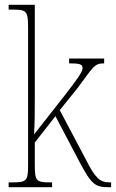

<svg xmlns="http://www.w3.org/2000/svg" viewBox="-20 -780 483 800"><path d="M16 0H197V-20H192C130 -20 125 -25 125 -95V-186L211 -296L312 -104C362 -10 377 0 434 0H443V-20H437C394 -20 375 -42 338 -115L229 -321L303 -413C369 -501 372 -516 414 -516V-536H268V-516C311 -516 324 -513 324 -496C324 -482 309 -458 236 -365L122 -220C125 -268 125 -332 125 -373V-760H16V-740H30C91 -740 97 -735 97 -663V-95C97 -25 92 -20 27 -20H16Z"/></svg>

Font: Noto Serif Hebrew Condensed Thin
Style: Regular
Weight: 100
Width: 3
Designer: Monotype Design Team
Foundry: Monotype Imaging Inc.
Version: Version 2.004